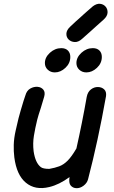

<svg xmlns="http://www.w3.org/2000/svg" viewBox="-20 -985 597 1005"><path d="M379 0Q399 1 417.5 -13Q436 -27 441 -47Q493 -246 535 -482Q538 -505 525.5 -517Q513 -529 493 -529.5Q473 -530 456 -517Q439 -504 434 -478Q410 -341 380 -208Q355 -165 334 -144Q313 -123 290 -114.5Q267 -106 238 -101Q206 -101 194 -110Q165 -132 156 -193Q151 -235 157.5 -274.5Q164 -314 175 -359Q180 -379 194 -421Q207 -463 211 -478Q218 -502 207 -515.5Q196 -529 176.5 -530.5Q157 -532 138.5 -521.5Q120 -511 113 -486Q110 -479 103 -456Q96 -433 88.5 -407.5Q81 -382 77 -366Q71 -341 62 -301.5Q53 -262 52 -227Q51 -193 55 -161Q67 -69 115 -29Q164 12 238 -6Q289 -18 344 -58Q339 -27 350 -14Q361 -1 379 0ZM267 -606Q297 -606 322.5 -630Q348 -654 348 -687Q348 -708 335.5 -720.5Q323 -733 301 -733Q268 -733 241.5 -709Q215 -685 215 -655Q215 -634 230 -620Q245 -606 267 -606ZM432 -606Q462 -606 487.5 -630Q513 -654 513 -687Q513 -708 500.5 -720.5Q488 -733 466 -733Q433 -733 406.5 -709Q380 -685 380 -655Q380 -634 395 -620Q410 -606 432 -606ZM409 -781Q442 -810 454 -821Q466 -832 485 -849Q503 -865 522 -882Q542 -900 543 -918.5Q544 -937 533 -950Q522 -963 504 -965Q486 -967 466 -952L435 -925Q429 -920 417.5 -909.5Q406 -899 394.5 -888.5Q383 -878 378 -874L347 -845Q328 -827 327.5 -808.5Q327 -790 339.5 -778Q352 -766 371 -765Q390 -764 409 -781Z"/></svg>

Font: Balsamiq Sans
Style: Italic
Weight: 400
Italic angle: -12°
Designer: Michael Angeles
Foundry: Balsamiq SRL
Version: Version 1.020; ttfautohint (v1.8.4.7-5d5b);gftools[0.9.26]